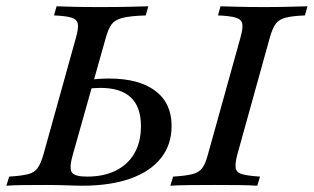

<svg xmlns="http://www.w3.org/2000/svg" viewBox="-34 -591 998 611"><path d="M-13.7 0 -4.8 -29Q34.7 -31.5 55.2 -36.7Q75.8 -41.9 85.9 -56.5Q96 -71 104 -98.4L208.1 -472.6Q216.1 -500.8 213.7 -514.9Q211.3 -529 194 -534.7Q176.6 -540.3 137.9 -541.9L146 -571Q164.5 -570.2 199.2 -569.4Q233.9 -568.5 282.3 -568.5Q336.3 -568.5 376.2 -569.4Q416.1 -570.2 437.9 -571L429.8 -541.9Q380.6 -540.3 356.5 -534.3Q332.3 -528.2 321.8 -514.5Q311.3 -500.8 303.2 -472.6L197.6 -98.4Q185.5 -56.5 194.4 -42.7Q203.2 -29 242.7 -29Q296.8 -29 335.1 -48.4Q373.4 -67.7 394 -103.6Q414.5 -139.5 414.5 -189.5Q414.5 -250.8 382.3 -281Q350 -311.3 285.5 -311.3Q275 -311.3 263.7 -310.5Q252.4 -309.7 241.9 -307.3L249.2 -336.3Q262.1 -338.7 279.4 -339.9Q296.8 -341.1 312.9 -341.1Q408.1 -341.1 460.1 -302Q512.1 -262.9 512.1 -190.3Q512.1 -130.6 478.2 -87.9Q444.4 -45.2 380.6 -22.6Q316.9 0 227.4 0Q214.5 0 202.8 -0.4Q191.1 -0.8 178.6 -1.2Q166.1 -1.6 150.8 -2Q135.5 -2.4 114.5 -2.4Q72.6 -2.4 38.7 -2Q4.8 -1.6 -13.7 0ZM508.1 0 516.9 -29Q558.1 -31.5 579 -37.1Q600 -42.7 610.1 -56.9Q620.2 -71 627.4 -98.4L731.5 -472.6Q739.5 -500.8 737.1 -514.9Q734.7 -529 716.9 -534.7Q699.2 -540.3 659.7 -541.9L667.7 -571Q691.9 -570.2 727 -569.4Q762.1 -568.5 804 -568.5Q846 -568.5 882.3 -569.4Q918.5 -570.2 944.4 -571L936.3 -541.9Q896 -540.3 874.6 -534.7Q853.2 -529 843.1 -514.9Q833.1 -500.8 825 -472.6L721 -98.4Q713.7 -70.2 716.1 -56Q718.5 -41.9 736.7 -36.7Q754.8 -31.5 793.5 -29L784.7 0Q761.3 -1.6 725.4 -2Q689.5 -2.4 648.4 -2.4Q605.6 -2.4 569.4 -2Q533.1 -1.6 508.1 0Z"/></svg>

Font: Playfair 5pt SemiExpanded Light Medium
Style: Italic
Weight: 500
Italic angle: -15.6°
Version: Version 2.001;gftools[0.9.30]